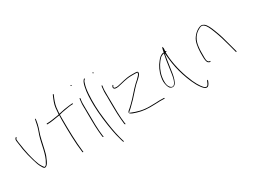

<svg xmlns="http://www.w3.org/2000/svg" viewBox="-62 -1426 3089 2346"><g transform="rotate(-30 1482.0 -253.0)"><path d="M43 -446C49 -410 54 -366 60 -325C70 -268 86 -199 103 -146C116 -99 131 -55 151 -25C165 1 176 17 202 3C222 -7 241 -43 254 -77C263 -95 270 -114 276 -135C296 -207 310 -291 331 -366V-368L332 -369C351 -422 373 -485 380 -542L382 -556C383 -561 382 -562 382 -563V-564C379 -572 377 -571 376 -571C374 -570 372 -564 372 -557L369 -544C367 -535 364 -522 361 -504C353 -460 335 -412 320 -370C286 -263 277 -125 219 -34C214 -24 204 -3 185 -3H181C175 -15 170 -14 161 -31C125 -84 107 -169 89 -240C77 -293 68 -347 61 -398C57 -422 54 -438 54 -457V-472C58 -476 64 -477 67 -479C67 -486 64 -494 62 -494C59 -493 60 -493 60 -490H57C45 -478 40 -472 43 -446ZM161 -31ZM219 -34V-35Z M468 -442C468 -439 471 -436 473 -436H481C534 -436 587 -449 640 -456L655 -458L653 -442C652 -425 652 -408 652 -388C652 -237 655 -64 673 63L674 72C676 79 688 78 686 72L684 62V61C668 -70 664 -237 664 -388C664 -410 663 -432 664 -452V-461C691 -470 721 -475 751 -480C781 -485 825 -494 855 -494H864C868 -494 870 -495 870 -498C870 -503 868 -505 864 -505H855C850 -505 836 -504 815 -501C772 -497 721 -487 682 -478L666 -474V-490C666 -497 667 -503 668 -511C672 -583 683 -614 705 -671L723 -713C725 -720 714 -723 712 -717L694 -675C670 -617 660 -586 656 -510C655 -499 654 -484 653 -472V-470H651C639 -469 630 -467 618 -464H616C575 -458 523 -448 480 -448H473C470 -448 468 -445 468 -442ZM664 -450H665ZM668 -511ZM673 -464ZM674 72ZM712 -717V-718Z M954 -702C954 -699 958 -695 963 -695C968 -695 968 -695 968 -700C968 -703 963 -709 960 -709C956 -709 954 -707 954 -702ZM963 -378 964 -377V-302C964 -275 964 -246 965 -216L967 -123C968 -83 975 -6 979 25L982 36C987 41 993 42 993 33L990 23V22C977 -71 976 -196 976 -302C976 -329 975 -353 975 -377C973 -422 974 -470 982 -508C982 -509 982 -510 980 -513C971 -525 969 -499 968 -492V-490C963 -458 961 -419 963 -378ZM974 -376H975ZM980 -513Z M1080 -351C1082 -236 1103 -73 1122 26C1131 76 1140 114 1149 143C1157 172 1161 191 1164 197V198L1169 211C1176 217 1179 214 1179 206L1174 195V194C1172 186 1168 168 1159 140C1136 54 1120 -50 1107 -161C1092 -273 1088 -396 1096 -505C1101 -569 1107 -604 1122 -648C1126 -660 1128 -669 1137 -677L1146 -686C1146 -686 1148 -689 1148 -690C1148 -694 1146 -696 1142 -696C1141 -696 1139 -695 1139 -695L1130 -686C1115 -671 1103 -635 1096 -598C1081 -531 1078 -446 1080 -351ZM1137 -677Z M1264 -702C1264 -699 1268 -695 1273 -695C1278 -695 1278 -695 1278 -700C1278 -703 1273 -709 1270 -709C1266 -709 1264 -707 1264 -702ZM1273 -378 1274 -377V-302C1274 -275 1274 -246 1275 -216L1277 -123C1278 -83 1285 -6 1289 25L1292 36C1297 41 1303 42 1303 33L1300 23V22C1287 -71 1286 -196 1286 -302C1286 -329 1285 -353 1285 -377C1283 -422 1284 -470 1292 -508C1292 -509 1292 -510 1290 -513C1281 -525 1279 -499 1278 -492V-490C1273 -458 1271 -419 1273 -378ZM1284 -376H1285ZM1290 -513Z M1393 -411C1399 -400 1419 -394 1453 -400C1519 -412 1580 -436 1661 -436H1707C1716 -436 1724 -436 1731 -435L1741 -433H1742L1744 -432L1741 -420C1739 -412 1735 -404 1726 -395C1717 -384 1706 -373 1694 -362L1656 -328C1596 -272 1540 -197 1477 -138C1463 -125 1451 -114 1442 -105C1424 -89 1409 -81 1404 -64C1402 -51 1417 -42 1444 -30C1507 -7 1574 11 1664 11C1713 11 1765 9 1808 7C1830 7 1845 7 1855 8H1869C1870 8 1874 6 1874 4C1874 0 1874 -1 1868 -3H1854C1846 -4 1830 -4 1808 -4C1765 -2 1713 0 1664 0C1566 0 1490 -24 1425 -51L1407 -59C1413 -65 1420 -70 1426 -76C1446 -90 1460 -107 1483 -129C1514 -157 1548 -195 1577 -228L1623 -279C1650 -308 1671 -329 1700 -353C1721 -372 1750 -398 1754 -422C1757 -450 1732 -445 1708 -447H1661C1584 -447 1521 -423 1452 -410C1438 -408 1429 -408 1418 -410C1412 -410 1403 -414 1400 -417V-426C1400 -438 1409 -445 1410 -446C1413 -449 1405 -457 1401 -452C1391 -440 1383 -423 1393 -411ZM1404 -66V-67ZM1444 -32ZM1708 -450ZM1726 -397ZM1808 -6V-7ZM1855 8Z M1960 -179C1962 -139 1974 -98 1990 -79C2010 -61 2038 -56 2060 -77C2085 -103 2100 -158 2109 -215C2118 -270 2125 -328 2134 -384L2149 -474L2158 -382C2167 -298 2184 -221 2209 -143C2236 -59 2277 40 2320 97C2341 126 2358 142 2372 147C2405 158 2422 131 2436 96L2444 74C2443 74 2442 73 2441 73C2438 74 2434 76 2432 74L2424 91C2417 110 2402 149 2375 136C2360 131 2345 114 2329 91C2311 66 2292 32 2273 -9C2224 -119 2181 -262 2168 -404C2166 -423 2165 -440 2165 -455V-475L2175 -478H2180C2180 -486 2175 -486 2166 -491L2167 -493C2168 -510 2169 -520 2170 -533C2167 -542 2163 -550 2160 -555C2160 -554 2158 -552 2158 -551C2155 -538 2144 -500 2142 -481L2139 -486C2136 -484 2135 -485 2128 -485C2093 -473 2074 -456 2049 -423C2012 -379 1978 -312 1966 -240C1962 -216 1959 -197 1960 -179ZM1977 -239C1989 -308 2022 -373 2057 -417C2074 -438 2089 -459 2118 -469L2139 -475L2134 -447C2118 -377 2111 -292 2098 -216C2093 -184 2076 -60 2022 -71H2021C2012 -73 2005 -79 1998 -87C1966 -119 1968 -189 1977 -239ZM2424 91V92Z M2531 -202C2531 -161 2536 -125 2551 -113C2559 -105 2568 -102 2572 -102H2580C2584 -102 2585 -104 2585 -108C2585 -112 2584 -113 2580 -113H2571C2539 -124 2543 -173 2543 -202C2543 -248 2542 -289 2548 -332C2556 -418 2599 -487 2664 -519C2682 -530 2712 -545 2736 -521L2735 -522C2749 -513 2760 -497 2771 -477C2783 -454 2795 -427 2806 -397C2839 -311 2855 -259 2884 -149L2910 -51C2911 -47 2912 -47 2914 -47C2917 -48 2922 -52 2921 -55L2895 -151C2866 -263 2852 -313 2818 -400C2798 -452 2775 -507 2743 -530C2713 -550 2692 -545 2658 -528C2626 -510 2598 -485 2577 -454C2545 -410 2534 -342 2531 -265ZM2658 -528ZM2664 -519Z"/></g></svg>

Font: Stray Cat
Style: Hl
Weight: 100
Version: Version 1.0